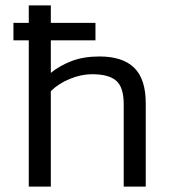

<svg xmlns="http://www.w3.org/2000/svg" viewBox="-20 -694 627 714"><path d="M87 0V-544H30V-609H87V-674H169V-609H335V-544H169V-423Q202 -450 246.5 -467Q291 -484 350 -484Q436 -484 479 -442Q522 -400 522 -310V0H440V-307Q440 -369 412.5 -393.5Q385 -418 322 -418Q282 -418 239.5 -400.5Q197 -383 169 -355V0Z"/></svg>

Font: Kanit Light
Style: Regular
Weight: 300
Designer: Katatrad Team
Foundry: CadsonDemak
Version: Version 2.000; ttfautohint (v1.8.3)